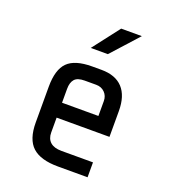

<svg xmlns="http://www.w3.org/2000/svg" viewBox="-132 -811 803 908"><g transform="rotate(20 270.0 -357.5)"><path d="M426 -715 304 -580H218L322 -715ZM94 -160V-340Q94 -426 131 -463Q168 -500 254 -500H301Q372 -500 408.5 -460.5Q445 -421 445 -345V-215H179V-140Q179 -109 198 -92Q217 -75 254 -75H413V0H264Q176 0 135 -37.5Q94 -75 94 -160ZM362 -365Q362 -391 345 -408Q328 -425 302 -425H244Q208 -425 193.5 -408.5Q179 -392 179 -360V-290H362Z"/></g></svg>

Font: Share Tech Mono
Style: Regular
Weight: 400
Designer: Ralph Oliver du Carrois
Foundry: Ralph Oliver du Carrois
Version: Version 1.003